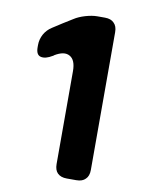

<svg xmlns="http://www.w3.org/2000/svg" viewBox="-83 -792 655 852"><g transform="rotate(10 244.5 -366.0)"><path d="M123 -525.4Q123 -525.4 122.1 -525.4Q91.8 -506.8 70.3 -511.7Q48.8 -516.6 48.8 -550.8Q48.8 -554.7 48.8 -561.5Q48.8 -586.9 61.5 -610.4Q74.2 -632.8 95.7 -646.5Q117.2 -660.2 139.6 -674.8Q161.1 -688.5 183.6 -702.1Q203.1 -714.8 232.4 -723.6Q262.7 -732.4 286.1 -732.4Q296.9 -732.4 320.3 -732.4Q347.7 -732.4 361.3 -717.8Q376 -704.1 376 -676.8Q376 -469.7 376 -55.7Q376 -28.3 361.3 -14.6Q347.7 0 320.3 0Q305.7 0 277.3 0Q250 0 235.4 -14.6Q221.7 -28.3 221.7 -55.7Q221.7 -195.3 221.7 -473.6Q221.7 -524.4 195.3 -539.1Q168.9 -554.7 126 -528.3Q126 -527.3 124 -526.4Q123 -525.4 123 -525.4Z"/></g></svg>

Font: DeepSea
Style: Bold
Weight: 700
Designer: Stem
Version: Version 3.019;git-0a5106e0b